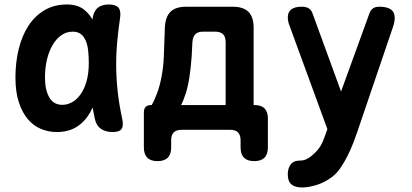

<svg xmlns="http://www.w3.org/2000/svg" viewBox="-20 -580 1840 858"><path d="M233.6 10Q197.6 10 164.3 -3.4Q131.1 -16.8 105.6 -46.1Q80.2 -75.3 64.6 -121.6Q49 -167.8 49 -233.8Q49 -301.4 63.7 -361.2Q78.4 -420.9 107.2 -465Q136.1 -509.1 179.2 -534.6Q222.4 -560 279 -560Q326.3 -560 355.4 -537.3Q384.5 -514.5 400.8 -477.7Q417.1 -440.9 422.5 -394.3Q428 -347.7 428 -301Q428 -234.1 417.4 -177.2Q406.8 -120.4 383.4 -78.6Q360 -36.8 323.2 -13.4Q286.4 10 233.6 10ZM258.7 -111.5Q281.3 -111.5 302.5 -123.5Q323.8 -135.4 340.3 -158.8Q356.9 -182.1 366.8 -217.1Q376.8 -252.1 376.8 -298.9Q376.8 -326.4 374.2 -351.7Q371.7 -377.1 364 -396.2Q356.4 -415.3 342.4 -426.9Q328.4 -438.5 305.2 -438.5Q276.3 -438.5 253.5 -422.1Q230.7 -405.8 214.6 -378.1Q198.4 -350.4 189.7 -313.2Q181 -276 181 -233.9Q181 -179 200 -145.3Q219 -111.5 258.7 -111.5ZM394.4 -500.6Q399.1 -531.2 417.3 -545.6Q435.6 -560 466.4 -560Q497.4 -560 509.4 -545.6Q521.3 -531.3 516.6 -500.6Q508.7 -445.8 503.7 -392.1Q498.7 -338.5 499.2 -283.5Q499.6 -228.5 506 -170.5Q512.4 -112.5 526.3 -48Q532.7 -17.6 523.3 -3.8Q513.9 10 483.2 10Q451.8 10 431.1 -4.2Q410.5 -18.3 404.1 -48Q389.9 -112.5 383.6 -170.5Q377.4 -228.5 377.1 -283.5Q376.8 -338.5 381.8 -392.1Q386.8 -445.8 394.4 -500.6Z M683.9 140Q653.4 140 638.2 124.7Q622.9 109.5 622.9 79V-77.6Q622.9 -94.1 631.1 -102.4Q639.4 -110.6 655.9 -110.6H658.1Q669.1 -129.2 681.4 -161.8Q693.8 -194.4 701.9 -237.1Q710.1 -279.7 712.1 -327.4L716.7 -456Q718.7 -504 741.5 -527Q764.4 -550 812.4 -550H1019.4Q1067.4 -550 1090.4 -527Q1113.4 -504 1113.4 -456V-110.6H1117.1Q1147.1 -110.6 1162.1 -95.6Q1177.1 -80.6 1177.1 -50.6V79Q1177.1 109.5 1161.8 124.7Q1146.6 140 1116.1 140Q1085.6 140 1070.3 124.7Q1055.1 109.5 1055.1 79V47Q1055.1 23.5 1043.7 11.8Q1032.3 0 1008.1 0H791.9Q767.7 0 756.3 11.8Q744.9 23.5 744.9 47V79Q744.9 109.5 729.7 124.7Q714.4 140 683.9 140ZM988.4 -391.5Q988.4 -415.7 976.6 -427.1Q964.9 -438.5 941.4 -438.5H887.8Q863.6 -438.5 852.6 -426.7Q841.5 -415 839.8 -391.5L836.5 -328.1Q833.1 -280.6 826.8 -237.7Q820.5 -194.7 809.9 -161.9Q799.2 -129 789.2 -110.6H988.4Z M1630.9 -520.3Q1636.3 -535.5 1647 -542.7Q1657.8 -550 1674.8 -550Q1709.7 -550 1726.8 -537.8Q1743.9 -525.7 1743.9 -500Q1743.9 -491.6 1742.1 -481.6Q1740.2 -471.7 1736.5 -460.6L1576.4 10Q1569.4 31 1558.3 59.6Q1547.2 88.2 1532.9 116.8Q1518.6 145.4 1501.1 170.9Q1483.6 196.3 1463.9 210.7Q1429.7 236.1 1393.8 246.9Q1357.8 257.7 1330 257.7Q1297.7 257.7 1281.8 243.7Q1266 229.7 1266 199V197.3Q1266.7 170.4 1279.6 154Q1292.5 137.6 1319.3 137.6Q1336 137.6 1349.3 131.4Q1362.7 125.2 1374.6 114.6Q1387.9 103.3 1396.7 93.2Q1405.5 83.1 1412.1 72.4Q1418.8 61.6 1423.4 50.1Q1428.1 38.5 1433.4 23.6ZM1274.5 -463.4Q1270.1 -474.2 1268.1 -483.9Q1266.1 -493.7 1266.1 -502.4Q1266.1 -526.7 1282.1 -538.3Q1298.2 -550 1326.8 -550Q1348.7 -550 1359.8 -542.7Q1370.9 -535.5 1376.3 -521L1546.2 -55.7L1467.1 62.9Z"/></svg>

Font: Maple Mono
Style: Regular
Weight: 400
Monospace: yes
Designer: subframe7536
Version: Version 7.300